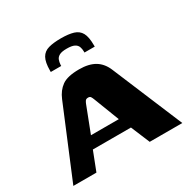

<svg xmlns="http://www.w3.org/2000/svg" viewBox="-145 -771 899 908"><g transform="rotate(-30 304.5 -317.0)"><path d="M3 0 162 -382Q178 -421 208 -442.5Q238 -464 302 -464Q355 -464 388 -444Q421 -424 438 -382L598 0H420L377 -103H169L129 0ZM195 -166H347L293 -306Q290 -314 286 -320.5Q282 -327 272 -327Q261 -327 256.5 -320.5Q252 -314 249 -306ZM180 -520V-527Q180 -573 193 -596Q206 -619 233 -626.5Q260 -634 301 -634Q342 -634 368.5 -626Q395 -618 407.5 -595.5Q420 -573 420 -527V-520H364V-526Q364 -540 359.5 -552Q355 -564 341.5 -571Q328 -578 300 -578Q273 -578 260 -571Q247 -564 242.5 -552.5Q238 -541 237 -526V-520Z"/></g></svg>

Font: Genos Thin
Style: Bold
Weight: 700
Version: Version 1.010